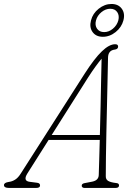

<svg xmlns="http://www.w3.org/2000/svg" viewBox="-54 -922 649 942"><path d="M81 -72Q57 -34.5 91.5 -30L126.5 -25.5Q143 -24 142.5 -12Q142.5 0 124 0H-11Q-34.5 0 -34.5 -14Q-34.5 -26 -10.5 -29.5Q6 -31.5 20.5 -40.8Q35 -50 47.5 -70L361 -560Q409.5 -635.5 445.8 -670.2Q482 -705 511 -705Q525.5 -705 525.5 -693.5Q525.5 -680.5 508 -678.5Q476.5 -674.5 476 -638.5Q475 -595.5 473.8 -535.8Q472.5 -476 471 -409Q469.5 -342 468 -276Q466.5 -210 465.8 -153Q465 -96 465 -58Q464.5 -41.5 477 -34.2Q489.5 -27 516 -24Q530 -23 530 -12.5Q530 0 513.5 0H359.5Q355 0 350.8 -2.8Q346.5 -5.5 347 -11.5Q347 -20 358.5 -23L399.5 -31Q429.5 -37.5 430.5 -63Q431.5 -93.5 432.8 -138.2Q434 -183 435.5 -235.5H184.5ZM378 -541.5 199.5 -259.5H436Q438 -328 439.5 -400Q441 -472 442.2 -534Q443.5 -596 444.5 -634Q432.5 -620 415 -596Q397.5 -572 378 -541.5ZM450.5 -741.5Q417 -741.5 400.2 -764.8Q383.5 -788 392.5 -822Q401 -856 430.2 -879.2Q459.5 -902.5 493 -902.5Q526.5 -902.5 543.5 -879.2Q560.5 -856 551.5 -822Q542.5 -788 513.5 -764.8Q484.5 -741.5 450.5 -741.5ZM487 -879Q464 -879 443.8 -862.5Q423.5 -846 417 -822Q410.5 -798 422.2 -781.2Q434 -764.5 457 -764.5Q480 -764.5 500 -781.2Q520 -798 526.5 -822Q532.5 -846 521.2 -862.5Q510 -879 487 -879Z"/></svg>

Font: Fraunces 72pt SuperSoft Thin
Style: Italic
Weight: 100
Italic angle: -16°
Version: Version 1.000;[b76b70a41]